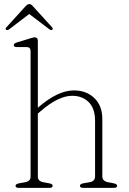

<svg xmlns="http://www.w3.org/2000/svg" viewBox="-20 -906 624 926"><path d="M162.5 -709V-386.5Q258.5 -470 336 -470Q396.5 -470 435 -433Q473.5 -396 473.5 -332V-55.5Q473.5 -32 502 -27L528 -22Q545 -18.5 545 -10Q545 0 530 0H380.5Q365.5 0 365.5 -10Q365.5 -19 382.5 -22L411.5 -27Q438.5 -31.5 438.5 -55.5V-323.5Q438.5 -383 407.8 -413.5Q377 -444 327.5 -444Q295.5 -444 257.5 -425.8Q219.5 -407.5 174.5 -368.5L162.5 -358.5V-54Q162.5 -32 189.5 -27L217 -22Q234 -19 234 -10Q234 0 219 0H70Q55 0 55 -10Q55 -18.5 72 -22L101 -27Q127.5 -32 127.5 -53.5V-659Q127.5 -679 109 -679H61Q46.5 -679 46.5 -688.5Q46.5 -696.5 60.5 -701L119.5 -719Q128 -721.5 135.2 -723.8Q142.5 -726 147 -726Q162.5 -726 162.5 -709ZM231.5 -762Q226.5 -758.5 218.5 -764.5L121 -838.5L24 -764.5Q15.5 -758.5 10.5 -762Q3.5 -766.5 11 -774.5L102 -874.5Q112.5 -886.5 122 -886.5Q130 -886.5 140 -874.5L231 -774.5Q238 -766.5 231.5 -762Z"/></svg>

Font: Fraunces 9pt S050 Thin
Style: Regular
Weight: 100
Version: Version 1.000; ttfautohint (v1.8.3)